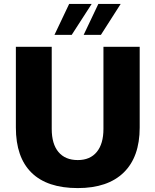

<svg xmlns="http://www.w3.org/2000/svg" viewBox="-20 -951 792 980"><path d="M61 -300V-712H244V-293Q244 -216 278.5 -175Q313 -134 377 -134Q440 -134 474 -175.5Q508 -217 508 -293V-712H693V-300Q693 -150 611.5 -70.5Q530 9 377 9Q221 9 141 -69.5Q61 -148 61 -300ZM333 -931H448L346 -773H258ZM482 -931H596L495 -773H407Z"/></svg>

Font: Muli Black
Style: Regular
Weight: 900
Designer: Vernon Adams
Foundry: Vernon Adams
Version: Version 2.001